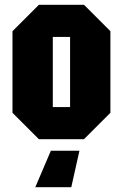

<svg xmlns="http://www.w3.org/2000/svg" viewBox="-20 -580 512 800"><path d="M32 -110V-450L142 -560H330L440 -450V-110L330 0H142ZM200 -134H272V-426H200ZM311 48 277 200H127L192 48Z"/></svg>

Font: Tektur Condensed
Style: Bold
Weight: 700
Width: 3
Designer: Adam Jagosz
Foundry: Adam Jagosz
Version: Version 1.005;gftools[0.9.30]